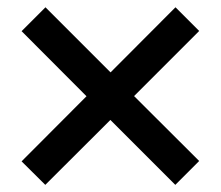

<svg xmlns="http://www.w3.org/2000/svg" viewBox="-20 -606 610 530"><path d="M39.6 -160.6 218.8 -340.3 39.6 -520 105.5 -585.9 285.2 -406.2 464.4 -585.9 529.8 -520.5 350.1 -340.8 529.8 -161.6 463.9 -95.7 284.7 -274.9 105 -95.7Z"/></svg>

Font: Decalotype Medium
Style: Regular
Weight: 500
Designer: Alfredo Marco Pradil
Foundry: Alfredo Marco Pradil
Version: Version 1.0